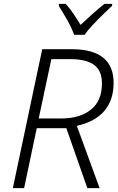

<svg xmlns="http://www.w3.org/2000/svg" viewBox="-20 -967 608 987"><path d="M46 0 197 -714H349Q564 -714 564 -541Q564 -454 517.5 -398Q471 -342 375 -320L492 0H429L321 -308H169L104 0ZM294 -358Q391 -358 447.5 -403.5Q504 -449 504 -538Q504 -604 463.5 -633.5Q423 -663 342 -663H244L179 -358ZM361 -788Q349 -823 325 -865Q301 -907 282 -937L283 -947H318Q338 -925 358 -895.5Q378 -866 394 -839Q423 -866 455 -895Q487 -924 517 -947H557L556 -937Q537 -919 509.5 -892.5Q482 -866 456 -838Q430 -810 415 -788Z"/></svg>

Font: Noto Sans Light
Style: Italic
Weight: 300
Italic angle: -12°
Designer: Monotype Design Team
Foundry: Monotype Imaging Inc.
Version: Version 2.013; ttfautohint (v1.8.4.7-5d5b)